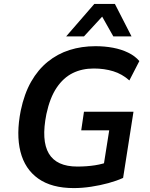

<svg xmlns="http://www.w3.org/2000/svg" viewBox="-20 -951 765 981"><path d="M357 10Q244 10 175.5 -38.5Q107 -87 84.5 -176Q62 -265 86 -386Q104 -472 139 -533.5Q174 -595 224 -635.5Q274 -676 335.5 -695.5Q397 -715 468 -715Q515 -715 557.5 -707Q600 -699 635 -682Q670 -665 692 -639L641 -540Q604 -573 558.5 -587Q513 -601 459 -601Q399 -601 351.5 -577.5Q304 -554 269.5 -503Q235 -452 217 -368Q190 -233 229.5 -166.5Q269 -100 375 -100Q423 -100 465 -106.5Q507 -113 544 -128L505 -77L538 -285H395L409 -380H662L609 -42Q576 -27 534 -15.5Q492 -4 446 3Q400 10 357 10ZM318 -765 462 -931H567L652 -765H559L502 -866L409 -765Z"/></svg>

Font: Nunito Sans 7pt SemiCondensed
Style: Bold Italic
Weight: 700
Width: 4
Italic angle: -9°
Designer: Vernon Adams
Foundry: Vernon Adams
Version: Version 3.101;gftools[0.9.27]